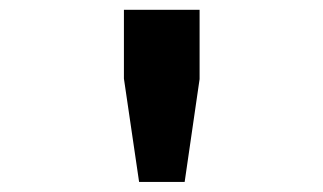

<svg xmlns="http://www.w3.org/2000/svg" viewBox="-20 -750 660 392"><path d="M357 -378.5 387.5 -588.5V-730H233V-589.5L264 -378.5Z"/></svg>

Font: Monaspace Krypton
Style: Bold
Weight: 700
Designer: Riley Cran & the Lettermatic Team
Foundry: Lettermatic
Version: Version 1.200 (Monaspace Krypton)